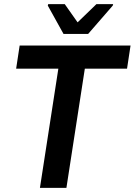

<svg xmlns="http://www.w3.org/2000/svg" viewBox="-20 -908 651 928"><path d="M58 0ZM173 0 262 -576H58L75 -688H611L594 -576H390L301 0ZM211 -744ZM287 -744 211 -881 213 -888H293L355 -800L446 -888H527L525 -881L406 -744Z"/></svg>

Font: Azeri Sans SemiBold
Style: Italic
Weight: 600
Designer: Hector Gatti & Omnibus-Type (original fonts) / Cristiano Sobral (main changes and remastering)
Foundry: Omnibus-Type
Version: Version 0.07;August 21, 2020;FontCreator 13.0.0.2681 64-bit;